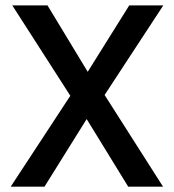

<svg xmlns="http://www.w3.org/2000/svg" viewBox="-20 -696 649 716"><path d="M20 0 242.2 -338.9 25.9 -675.8H157.2L307.1 -428.2L461.9 -675.8H588.9L370.1 -341.8L587.9 0H458L303.2 -252L146 0Z"/></svg>

Font: Lorenzo Sans Medium
Style: Regular
Weight: 500
Foundry: Intel Corporation
Version: Version 1.00; ttfautohint (v1.5)